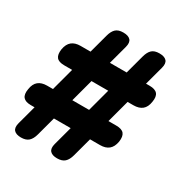

<svg xmlns="http://www.w3.org/2000/svg" viewBox="-191 -872 965 1013"><g transform="rotate(30 291.0 -365.0)"><path d="M109 -566H170L201 -681Q209 -711 224.5 -725.5Q240 -740 270 -740Q301 -740 314 -725.5Q327 -711 319 -681L288 -566H390L421 -681Q429 -711 444.5 -725.5Q460 -740 490 -740Q521 -740 534 -725.5Q547 -711 539 -681L508 -566H530Q564 -566 577.5 -550Q591 -534 585 -500Q580 -466 560.5 -450Q541 -434 507 -434H472L435 -296H483Q517 -296 530 -280Q543 -264 538 -230Q532 -196 512.5 -180Q493 -164 460 -164H399L368 -49Q360 -19 344 -4.5Q328 10 298 10Q268 10 255 -4.5Q242 -19 250 -49L281 -164H179L148 -49Q140 -19 124 -4.5Q108 10 78 10Q48 10 35 -4.5Q22 -19 30 -49L61 -164H38Q5 -164 -8.5 -180Q-22 -196 -16 -230Q-11 -264 8.5 -280Q28 -296 61 -296H97L134 -434H86Q52 -434 39 -450Q26 -466 31 -500Q37 -534 56.5 -550Q76 -566 109 -566ZM215 -296H317L354 -434H252Z"/></g></svg>

Font: Maple Mono
Style: Bold Italic
Weight: 700
Italic angle: -10°
Monospace: yes
Designer: subframe7536
Version: Version 7.000